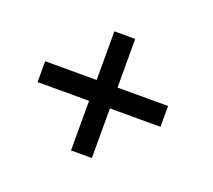

<svg xmlns="http://www.w3.org/2000/svg" viewBox="-76 -582 634 571"><g transform="rotate(20 241.5 -296.5)"><path d="M423 -265H263V-108H197V-265H34V-331H197V-485H263V-331H423Z"/></g></svg>

Font: Ekushey Amar Bangla
Style: Regular
Weight: 400
Designer: Al Mamun Sumon
Foundry: Al Mamun Sumon
Version: Version 1.0